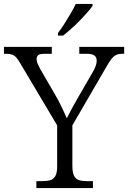

<svg xmlns="http://www.w3.org/2000/svg" viewBox="-27 -951 648 971"><path d="M157 0V-35H189Q212 -35 228 -40Q244 -45 253 -61Q262 -77 262 -109V-317L76 -630Q65 -649 56 -659.5Q47 -670 35 -674.5Q23 -679 5 -679H-7V-714H235V-679H200Q173 -679 165.5 -671.5Q158 -664 158 -652Q158 -640 164 -627Q170 -614 177 -601L253 -470Q271 -439 285.5 -408.5Q300 -378 311 -353Q320 -372 335.5 -400.5Q351 -429 369 -460L443 -588Q453 -605 457.5 -619Q462 -633 462 -644Q462 -662 450 -670.5Q438 -679 410 -679H374V-714H601V-679H590Q574 -679 561.5 -673.5Q549 -668 537.5 -654Q526 -640 511 -613L339 -317V-112Q339 -79 347.5 -62Q356 -45 372.5 -40Q389 -35 412 -35H443V0ZM266 -784Q281 -803 297.5 -829Q314 -855 330 -882Q346 -909 356 -931H441V-921Q432 -908 414.5 -888Q397 -868 375.5 -846Q354 -824 332 -804.5Q310 -785 292 -771H266Z"/></svg>

Font: Noto Serif Tibetan Light
Style: Regular
Weight: 300
Version: Version 2.103